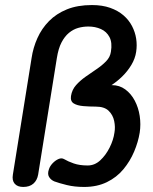

<svg xmlns="http://www.w3.org/2000/svg" viewBox="-20 -730 605 760"><path d="M72 10Q49 10 38 -3Q27 -16 31 -39L105 -500Q111 -541 128 -579Q145 -617 174 -646.5Q203 -676 245 -693Q287 -710 344 -710Q385 -710 416 -699Q447 -688 468.5 -669.5Q490 -651 502.5 -627Q515 -603 519 -577Q523 -551 519 -525H419Q425 -561 413.5 -583Q402 -605 379.5 -615Q357 -625 330 -625Q309 -625 289.5 -619.5Q270 -614 253 -600Q236 -586 223.5 -562Q211 -538 205 -500L131 -39Q127 -16 112 -3Q97 10 72 10ZM313 10Q275 10 244.5 2.5Q214 -5 195 -12Q181 -18 174 -30Q167 -42 174 -61Q178 -73 188.5 -84Q199 -95 211.5 -100.5Q224 -106 234 -100Q249 -91 272 -83Q295 -75 327 -75Q355 -75 377 -95.5Q399 -116 414 -146Q429 -176 433 -205Q437 -227 432 -251Q427 -275 410 -291.5Q393 -308 359 -308Q334 -308 310 -310Q286 -312 272 -320.5Q258 -329 261 -350Q265 -375 281 -393Q297 -411 319 -426.5Q341 -442 362.5 -456.5Q384 -471 400 -487.5Q416 -504 419 -525H519Q515 -498 500 -473Q485 -448 464 -427.5Q443 -407 420.5 -392.5Q398 -378 379 -370.5Q360 -363 349 -363.5Q338 -364 340 -375Q341 -379 347.5 -383Q354 -387 372 -390Q390 -393 423 -393Q453 -393 476 -376Q499 -359 513.5 -331.5Q528 -304 533 -271Q538 -238 533 -205Q527 -168 511 -130Q495 -92 468.5 -60Q442 -28 403 -9Q364 10 313 10Z"/></svg>

Font: Winky Sans
Style: Italic
Weight: 400
Italic angle: -8.97852°
Designer: Simon Atzbach
Foundry: typofactur
Version: Version 1.205